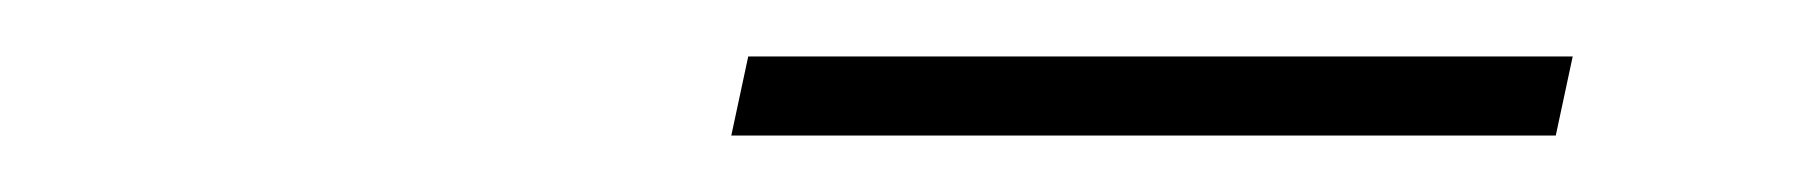

<svg xmlns="http://www.w3.org/2000/svg" viewBox="-20 -698 640 68"><path d="M239 -650 245 -678H537L531 -650Z"/></svg>

Font: Commissioner Thin
Style: Italic
Weight: 100
Italic angle: -12°
Designer: Kostas Bartsokas
Foundry: Kostas Bartsokas
Version: Version 1.000; ttfautohint (v1.8.3)